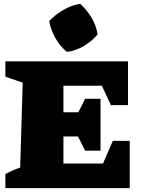

<svg xmlns="http://www.w3.org/2000/svg" viewBox="-20 -979 739 999"><path d="M567 -246H655V0H8V-73Q45 -94 85 -107L98 -549L8 -580V-660H646V-432H557L510 -533H310V-395H388L423 -465H503V-195H423L386 -269H310V-128H516ZM397 -959Q432 -928 456.5 -886.5Q481 -845 488 -800Q460 -766 416.5 -740Q373 -714 328 -709Q294 -736 269 -779.5Q244 -823 236 -870Q267 -902 309 -927Q351 -952 397 -959Z"/></svg>

Font: Piazzolla Black
Style: Regular
Weight: 900
Designer: Juan Pablo del Peral
Foundry: Huerta Tipografica
Version: Version 1.330